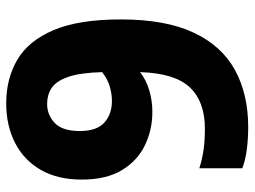

<svg xmlns="http://www.w3.org/2000/svg" viewBox="-118 -672 800 603"><g transform="rotate(90 281.5 -370.0)"><path d="M304 10Q226.5 10 167 -25Q107.5 -60 74 -139Q40.5 -218 40.5 -350Q40.5 -490 81.8 -578.2Q123 -666.5 199 -708.2Q275 -750 379 -750Q414 -750 448 -745.8Q482 -741.5 508 -731.5V-596.5Q478 -606 448.8 -610Q419.5 -614 383.5 -614Q299 -614 254.2 -567Q209.5 -520 206 -410.5Q230.5 -429.5 263 -439.2Q295.5 -449 330.5 -449Q387 -449 435.5 -425.8Q484 -402.5 513.8 -353.5Q543.5 -304.5 543.5 -227Q543.5 -151.5 513 -98.5Q482.5 -45.5 428.2 -17.8Q374 10 304 10ZM297 -322Q273.5 -322 249.8 -314.8Q226 -307.5 206 -291Q208 -221.5 221.2 -184Q234.5 -146.5 256 -132.5Q277.5 -118.5 306 -118.5Q340.5 -118.5 365.8 -142.5Q391 -166.5 391 -221Q391 -274.5 364.5 -298.2Q338 -322 297 -322Z"/></g></svg>

Font: Encode Sans Condensed ExtraBold
Style: Regular
Weight: 800
Width: 3
Designer: Multiple Designers
Foundry: Impallari Type
Version: Version 3.000; ttfautohint (v1.8.3) -l 8 -r 50 -G 200 -x 14 